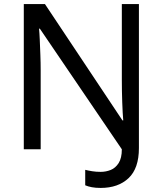

<svg xmlns="http://www.w3.org/2000/svg" viewBox="-20 -734 800 944"><path d="M475 190Q450 190 431.5 186.5Q413 183 399 177V101Q415 105 434 108Q453 111 475 111Q501 111 524.5 101.5Q548 92 563.5 67.5Q579 43 579 0L176 -593H172Q174 -574 175.5 -539Q177 -504 178.5 -464Q180 -424 180 -387V0H97V-714H201L582 -142H586Q583 -174 581 -230.5Q579 -287 579 -342V-714H663V-6Q663 94 612 142Q561 190 475 190Z"/></svg>

Font: Noto Sans Osmanya
Style: Regular
Weight: 400
Designer: Monotype Design Team
Foundry: Monotype Imaging Inc.
Version: Version 2.001; ttfautohint (v1.8.4.7-5d5b)